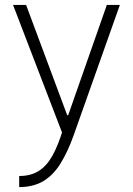

<svg xmlns="http://www.w3.org/2000/svg" viewBox="-20 -540 540 780"><path d="M58 175Q105 175 137.5 154.5Q170 134 193.5 91.5Q217 49 236 -15L238 14L33 -520H86L253 -72H257L414 -520H467L278 13Q255 77 226 124Q197 171 156.5 195.5Q116 220 58 220Z"/></svg>

Font: M PLUS 1 Code Light
Style: Regular
Weight: 300
Designer: Coji Morishita
Foundry: UNDERFOREST DESIGN
Version: Version 1.002